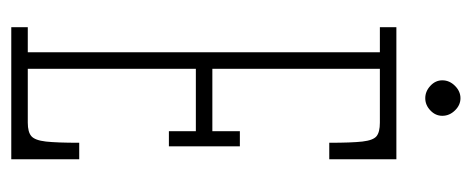

<svg xmlns="http://www.w3.org/2000/svg" viewBox="-274 -582 856 349"><g transform="rotate(90 154.5 -408.0)"><path d="M30 0V-30H75.5V-670H30V-700H270V-578H240Q240 -618.5 237.8 -638.2Q235.5 -658 228 -664Q220.5 -670 203.5 -670H105.5V-365.5H219V-415.5H246.5V-286.5H219V-335.5H105.5V-30H203.5Q220.5 -30 228 -36.5Q235.5 -43 237.8 -63Q240 -83 240 -123.5H270V0ZM159 -752.5Q146.5 -752.5 136.5 -761.8Q126.5 -771 126.5 -783.5Q126.5 -796.5 136.5 -806.5Q146.5 -816.5 159 -816.5Q171.5 -816.5 181.2 -806.5Q191 -796.5 191 -783.5Q191 -771 181.2 -761.8Q171.5 -752.5 159 -752.5Z"/></g></svg>

Font: Imbue Thin
Style: Regular
Weight: 100
Designer: Tyler Finck
Foundry: Etcetera Type Company
Version: Version 1.102